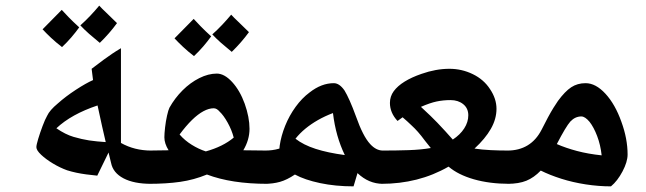

<svg xmlns="http://www.w3.org/2000/svg" viewBox="-20 -661 2293 681"><path d="M516 -9Q455 -9 418 -28.5Q381 -48 374 -83L365 -120L325 -38Q304 -40 285.5 -42.5Q267 -45 250.5 -48.5Q234 -52 218 -57Q193 -66 168 -81Q143 -96 126 -112Q109 -128 109 -139Q109 -147 115.5 -168.5Q122 -190 131 -214Q140 -238 147 -250Q156 -270 185 -294Q213 -319 249 -342.5Q285 -366 310 -377L305 -417Q331 -437 347.5 -449Q364 -461 378 -470.5Q392 -480 409 -490Q409 -406 409 -322Q409 -238 409 -154Q457 -127 516 -127Q524 -127 524 -119V-17Q524 -9 516 -9ZM355 -157Q349 -181 342 -213.5Q335 -246 326 -287Q233 -256 180 -206Q212 -184 241 -175.5Q270 -167 296 -163Q310 -161 324.5 -159.5Q339 -158 355 -157ZM334 -509Q313 -526 296 -541Q279 -556 265 -571Q284 -588 300.5 -605.5Q317 -623 332 -641Q341 -631 357 -616Q373 -601 395 -579Q368 -542 334 -509ZM200 -494Q178 -511 161 -527Q144 -543 131 -557Q148 -574 165 -591.5Q182 -609 199 -626Q208 -616 223.5 -600Q239 -584 261 -564Q248 -546 233 -528.5Q218 -511 200 -494Z M508 -9Q499 -9 499 -18V-118Q499 -127 508 -127Q525 -127 542.5 -127.5Q560 -128 578 -128Q563 -152 563 -174Q563 -187 565.5 -209Q568 -231 572.5 -251Q577 -271 581 -279Q600 -313 627.5 -340.5Q655 -368 687 -384Q719 -400 749 -400Q776 -400 803.5 -370Q831 -340 848 -293Q865 -245 865 -204Q865 -165 843 -128Q864 -128 885.5 -127.5Q907 -127 928 -127Q936 -127 936 -119V-17Q936 -9 928 -9Q801 -9 714 -42Q668 -23 619 -16Q570 -9 508 -9ZM710 -124Q771 -141 809 -173Q802 -200 787.5 -226Q773 -252 759 -265Q749 -277 738 -277Q721 -277 701.5 -266.5Q682 -256 661 -235.5Q640 -215 617 -184Q635 -163 660 -147.5Q685 -132 710 -124ZM802 -477Q781 -494 764 -509Q747 -524 733 -539Q752 -556 768.5 -573.5Q785 -591 800 -609Q809 -599 825 -584Q841 -569 863 -547Q836 -510 802 -477ZM668 -462Q646 -479 629 -495Q612 -511 599 -525Q616 -542 633 -559.5Q650 -577 667 -594Q676 -584 691.5 -568Q707 -552 729 -532Q716 -514 701 -496.5Q686 -479 668 -462Z M1234 0Q1170 0 1115.5 -11.5Q1061 -23 1026 -42Q998 -23 973 -16Q948 -9 919 -9Q911 -9 911 -17V-119Q911 -127 919 -127Q933 -127 945 -128.5Q957 -130 971 -134Q971 -136 971.5 -138.5Q972 -141 972 -144Q977 -179 991.5 -215Q1006 -251 1028.5 -282Q1051 -313 1078 -333Q1120 -366 1164 -366Q1174 -366 1183.5 -359.5Q1193 -353 1202 -340Q1210 -327 1220.5 -303.5Q1231 -280 1243 -247Q1255 -213 1267.5 -188.5Q1280 -164 1293 -150Q1314 -127 1338 -127Q1349 -127 1349 -118V-20Q1349 -9 1338 -9Q1288 -9 1248 -47ZM1203 -111Q1187 -144 1176.5 -181Q1166 -218 1161 -260Q1132 -249 1107.5 -235Q1083 -221 1063 -204.5Q1043 -188 1028 -169Q1056 -147 1099.5 -133Q1143 -119 1203 -111Z M1333 -9Q1324 -9 1324 -18V-118Q1324 -127 1333 -127Q1386 -127 1430 -128.5Q1474 -130 1508 -136L1488 -161Q1474 -180 1462.5 -193Q1451 -206 1440 -216Q1432 -224 1424 -231Q1416 -238 1408 -245L1390 -232Q1363 -261 1363 -296Q1363 -319 1376.5 -337.5Q1390 -356 1415 -371.5Q1440 -387 1475 -399Q1526 -417 1574 -417Q1618 -417 1657 -398Q1696 -379 1718 -345Q1741 -311 1741 -275Q1741 -239 1721 -204Q1701 -169 1663 -134Q1690 -130 1720.5 -128.5Q1751 -127 1787 -127Q1797 -127 1797 -118V-18Q1797 -9 1787 -9Q1717 -9 1661 -25Q1605 -41 1571 -70Q1517 -39 1457.5 -24Q1398 -9 1333 -9ZM1586 -166Q1612 -183 1626.5 -205.5Q1641 -228 1641 -252Q1641 -277 1623 -291.5Q1605 -306 1578 -306Q1552 -306 1528.5 -301Q1505 -296 1473 -282Q1484 -272 1506.5 -250.5Q1529 -229 1560 -195Q1566 -188 1572.5 -181Q1579 -174 1586 -166Z M2147 0Q2103 0 2057.5 -7Q2012 -14 1971 -27Q1930 -40 1898 -56Q1874 -31 1847 -20Q1820 -9 1780 -9Q1772 -9 1772 -17V-119Q1772 -127 1780 -127Q1821 -127 1851.5 -145.5Q1882 -164 1901 -201Q1913 -225 1923.5 -244.5Q1934 -264 1943 -278.5Q1952 -293 1959 -303Q1984 -337 2006 -351.5Q2028 -366 2057 -366Q2093 -366 2127.5 -328.5Q2162 -291 2184 -229Q2206 -169 2206 -113Q2206 -87 2188 -53Q2170 -19 2147 0ZM2114 -110Q2110 -147 2098 -178.5Q2086 -210 2071 -229Q2055 -248 2042 -248Q2020 -248 2003 -230Q1995 -221 1983 -201Q1971 -181 1955 -150Q1987 -136 2026.5 -125.5Q2066 -115 2114 -110Z"/></svg>

Font: Noto Naskh Arabic
Style: Bold
Weight: 700
Designer: Monotype Design Team, David Williams, Mohamad Dakak and Nizar Qandah
Foundry: Monotype Imaging Inc.
Version: Version 2.016